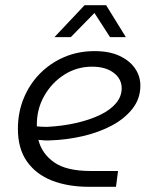

<svg xmlns="http://www.w3.org/2000/svg" viewBox="-20 -720 593 740"><path d="M324 0Q242 0 180.5 -24Q119 -48 84 -97.5Q49 -147 49 -223Q49 -287 71.5 -341.5Q94 -396 134 -436.5Q174 -477 227.5 -500Q281 -523 345 -523Q401 -523 440 -505Q479 -487 500 -457Q521 -427 521 -390Q521 -340 491 -301.5Q461 -263 411.5 -236.5Q362 -210 300 -195.5Q238 -181 174 -179Q162 -178 150.5 -179Q139 -180 128 -181Q141 -128 188.5 -94.5Q236 -61 329 -61H435L427 0ZM122 -233Q131 -232 141 -231.5Q151 -231 161 -231Q221 -234 273.5 -246Q326 -258 365.5 -277Q405 -296 427 -322Q449 -348 449 -380Q449 -416 418 -439.5Q387 -463 335 -463Q276 -463 227.5 -432Q179 -401 150 -349.5Q121 -298 122 -236Q122 -235 122 -234.5Q122 -234 122 -233ZM190 -577 306 -700H389L465 -577H404L344 -670L253 -577Z"/></svg>

Font: MuseoModerno Thin Light
Style: Italic
Weight: 300
Italic angle: -9°
Version: Version 1.003